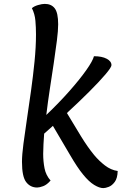

<svg xmlns="http://www.w3.org/2000/svg" viewBox="-20 -957 640 987"><path d="M511 10Q491 10 464 -6.5Q437 -23 407 -60Q378 -95 338.5 -163Q299 -231 252 -310L207 -270Q205 -242 203.5 -215.5Q202 -189 202 -166Q202 -127 209 -91.5Q216 -56 240 -29Q221 -7 202 0Q183 7 171 7Q136 7 114.5 -21Q93 -49 93 -125Q93 -161 100.5 -218Q108 -275 118.5 -345Q129 -415 139.5 -490.5Q150 -566 157.5 -640.5Q165 -715 165 -780Q165 -816 162 -850.5Q159 -885 144 -915Q155 -925 175.5 -931Q196 -937 210 -937Q244 -937 261.5 -914Q279 -891 279 -832Q279 -800 272.5 -748.5Q266 -697 256.5 -633.5Q247 -570 236.5 -501.5Q226 -433 218 -366Q284 -429 337 -489Q390 -549 423.5 -596.5Q457 -644 463 -668Q504 -668 528.5 -655Q553 -642 553 -622Q553 -611 522 -574.5Q491 -538 439 -486Q387 -434 324 -376Q361 -314 396 -257Q431 -200 464 -160Q489 -130 519.5 -106.5Q550 -83 585 -78Q584 -41 570 -22Q556 -3 539 3.5Q522 10 511 10Z"/></svg>

Font: Paprika
Style: Regular
Weight: 400
Designer: Eduardo Rodriguez Tunni
Foundry: Eduardo Rodriguez Tunni
Version: Version 1.010; ttfautohint (v1.8.3)